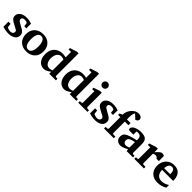

<svg xmlns="http://www.w3.org/2000/svg" viewBox="421 -2386 4043 4043"><g transform="rotate(45 2443.0 -364.0)"><path d="M397.9 -335H335.9L325.2 -415Q303.7 -439.9 247.1 -439.9Q211.9 -439.9 191.9 -425.5Q171.9 -411.1 171.9 -384.8Q171.9 -355 202.6 -333.5Q233.4 -312 272.9 -292Q306.6 -275.4 339.1 -255.6Q371.6 -235.8 392.8 -209.7Q414.1 -183.6 414.1 -146Q414.1 -87.9 383.8 -53.2Q353.5 -18.6 306.6 -3.2Q259.8 12.2 210 12.2Q156.2 12.2 107.2 2.9Q58.1 -6.3 32.2 -15.1V-167H95.2L106.9 -75.2Q108.4 -72.3 125 -65.4Q141.6 -58.6 162.8 -52.7Q184.1 -46.9 200.2 -46.9Q234.4 -46.9 252.9 -58.1Q271.5 -69.3 278.8 -84.5Q286.1 -99.6 286.1 -110.8Q286.1 -141.1 257.1 -159.9Q228 -178.7 182.6 -199.7Q107.9 -234.9 73 -267.3Q38.1 -299.8 38.1 -348.1Q38.1 -394.5 64 -428.7Q89.8 -462.9 135.3 -481.4Q180.7 -500 238.8 -500Q293 -500 335.7 -491Q378.4 -481.9 397.9 -473.1Z M998 -241.2Q998 -166.5 966.6 -109.4Q935.1 -52.2 876 -20Q816.9 12.2 733.9 12.2Q658.2 12.2 600.1 -18.6Q542 -49.3 509.5 -106.2Q477.1 -163.1 477.1 -242.2Q477.1 -324.2 510.7 -381.8Q544.4 -439.5 604 -469.7Q663.6 -500 740.7 -500Q823.2 -500 880.6 -467Q938 -434.1 968 -375.7Q998 -317.4 998 -241.2ZM848.6 -242.2Q848.6 -273.9 844 -308.8Q839.4 -343.8 827.1 -374.3Q814.9 -404.8 793.2 -423.8Q771.5 -442.9 736.8 -442.9Q703.1 -442.9 681.6 -424.6Q660.2 -406.2 648.2 -376.7Q636.2 -347.2 631.6 -312.7Q627 -278.3 627 -246.1Q627 -213.9 631.3 -178.7Q635.7 -143.6 647.5 -112.8Q659.2 -82 681.2 -63Q703.1 -43.9 737.8 -43.9Q772 -43.9 793.7 -62Q815.4 -80.1 827.4 -109.6Q839.4 -139.2 844 -173.8Q848.6 -208.5 848.6 -242.2Z M1611.8 0H1415V-58.1Q1395.5 -43.9 1369.9 -27.6Q1344.2 -11.2 1315.4 0.5Q1286.6 12.2 1256.8 12.2Q1195.8 12.2 1151.9 -19.8Q1107.9 -51.8 1084.5 -107.2Q1061 -162.6 1061 -232.9Q1061 -318.8 1094.7 -378.4Q1128.4 -438 1187.5 -469Q1246.6 -500 1321.8 -500Q1342.8 -500 1369.9 -495.8Q1397 -491.7 1415 -487.8V-648.9H1340.8V-689.9L1496.6 -740.2H1547.9V-73.2Q1547.9 -64 1554.2 -57.4Q1560.5 -50.8 1569.8 -49.8L1611.8 -46.9ZM1415 -99.1V-421.9Q1401.9 -427.7 1381.1 -433.8Q1360.4 -439.9 1343.8 -439.9Q1297.4 -439.9 1267.1 -415.3Q1236.8 -390.6 1221.9 -349.1Q1207 -307.6 1207 -255.9Q1207 -177.2 1239.5 -128.7Q1272 -80.1 1336.9 -80.1Q1356.9 -80.1 1379.2 -86.4Q1401.4 -92.8 1415 -99.1Z M2220.7 0H2023.9V-58.1Q2004.4 -43.9 1978.8 -27.6Q1953.1 -11.2 1924.3 0.5Q1895.5 12.2 1865.7 12.2Q1804.7 12.2 1760.7 -19.8Q1716.8 -51.8 1693.4 -107.2Q1669.9 -162.6 1669.9 -232.9Q1669.9 -318.8 1703.6 -378.4Q1737.3 -438 1796.4 -469Q1855.5 -500 1930.7 -500Q1951.7 -500 1978.8 -495.8Q2005.9 -491.7 2023.9 -487.8V-648.9H1949.7V-689.9L2105.5 -740.2H2156.7V-73.2Q2156.7 -64 2163.1 -57.4Q2169.4 -50.8 2178.7 -49.8L2220.7 -46.9ZM2023.9 -99.1V-421.9Q2010.7 -427.7 1990 -433.8Q1969.2 -439.9 1952.6 -439.9Q1906.2 -439.9 1876 -415.3Q1845.7 -390.6 1830.8 -349.1Q1815.9 -307.6 1815.9 -255.9Q1815.9 -177.2 1848.4 -128.7Q1880.9 -80.1 1945.8 -80.1Q1965.8 -80.1 1988 -86.4Q2010.3 -92.8 2023.9 -99.1Z M2493.7 -663.1Q2493.7 -630.9 2470.7 -607.9Q2447.8 -585 2415.5 -585Q2383.3 -585 2360.8 -607.9Q2338.4 -630.9 2338.4 -663.1Q2338.4 -695.3 2360.8 -717.8Q2383.3 -740.2 2415.5 -740.2Q2447.8 -740.2 2470.7 -717.8Q2493.7 -695.3 2493.7 -663.1ZM2550.8 0H2278.8V-46.9L2324.7 -49.8Q2333.5 -50.8 2340.1 -57.4Q2346.7 -64 2346.7 -73.2V-409.2H2282.7V-450.2L2428.7 -500H2479.5V-73.2Q2479.5 -64 2486.6 -57.4Q2493.7 -50.8 2502.4 -49.8L2550.8 -46.9Z M2977.5 -335H2915.5L2904.8 -415Q2883.3 -439.9 2826.7 -439.9Q2791.5 -439.9 2771.5 -425.5Q2751.5 -411.1 2751.5 -384.8Q2751.5 -355 2782.2 -333.5Q2813 -312 2852.5 -292Q2886.2 -275.4 2918.7 -255.6Q2951.2 -235.8 2972.4 -209.7Q2993.7 -183.6 2993.7 -146Q2993.7 -87.9 2963.4 -53.2Q2933.1 -18.6 2886.2 -3.2Q2839.4 12.2 2789.6 12.2Q2735.8 12.2 2686.8 2.9Q2637.7 -6.3 2611.8 -15.1V-167H2674.8L2686.5 -75.2Q2688 -72.3 2704.6 -65.4Q2721.2 -58.6 2742.4 -52.7Q2763.7 -46.9 2779.8 -46.9Q2814 -46.9 2832.5 -58.1Q2851.1 -69.3 2858.4 -84.5Q2865.7 -99.6 2865.7 -110.8Q2865.7 -141.1 2836.7 -159.9Q2807.6 -178.7 2762.2 -199.7Q2687.5 -234.9 2652.6 -267.3Q2617.7 -299.8 2617.7 -348.1Q2617.7 -394.5 2643.6 -428.7Q2669.4 -462.9 2714.8 -481.4Q2760.3 -500 2818.4 -500Q2872.6 -500 2915.3 -491Q2958 -481.9 2977.5 -473.1Z M3444.3 -660.2Q3444.3 -636.7 3425.5 -619.6Q3406.7 -602.5 3382.3 -594.2L3283.2 -687Q3273.4 -672.4 3266.1 -654.3Q3258.8 -636.2 3255.1 -607.9Q3251.5 -579.6 3251.5 -534.2V-476.1H3360.4V-412.1H3252.4V-73.2Q3252.4 -64 3258.5 -57.1Q3264.6 -50.3 3274.4 -49.8L3335.4 -46.9V0H3045.4V-46.9L3096.2 -49.8Q3105.5 -50.3 3112.1 -57.1Q3118.7 -64 3118.7 -73.2V-412.1H3053.2V-452.1L3117.2 -484.9Q3117.2 -523.9 3128.7 -559.3Q3140.1 -594.7 3160.6 -627.9Q3190.9 -676.8 3239 -708.5Q3287.1 -740.2 3348.6 -740.2Q3368.7 -740.2 3390.9 -731.9Q3413.1 -723.6 3428.7 -706.1Q3444.3 -688.5 3444.3 -660.2Z M3907.7 0H3721.7L3708.5 -49.8Q3689.9 -36.6 3661.4 -22.2Q3632.8 -7.8 3599.9 2.2Q3566.9 12.2 3534.7 12.2Q3480.5 12.2 3442.1 -22.9Q3403.8 -58.1 3403.8 -117.2Q3403.8 -150.9 3413.6 -177Q3423.3 -203.1 3453.6 -225.3Q3483.9 -247.6 3545.2 -268.3Q3606.4 -289.1 3709.5 -312Q3709.5 -320.3 3710 -331.8Q3710.4 -343.3 3710.4 -351.1Q3710.4 -370.1 3703.6 -391.6Q3696.8 -413.1 3676.8 -428.5Q3656.7 -443.8 3616.7 -443.8Q3601.6 -443.8 3590.3 -442.4Q3579.1 -440.9 3573.7 -439.9V-345.2H3470.7Q3456.1 -345.2 3440.9 -351.8Q3425.8 -358.4 3425.8 -380.9Q3425.8 -408.7 3445.3 -430.7Q3464.8 -452.6 3497.3 -468.3Q3529.8 -483.9 3569.3 -491.9Q3608.9 -500 3648.4 -500Q3706.1 -500 3749.5 -487.5Q3793 -475.1 3817.4 -438.7Q3841.8 -402.3 3841.8 -330.1V-73.2Q3841.8 -64 3848.1 -57.4Q3854.5 -50.8 3863.8 -49.8L3907.7 -46.9ZM3708.5 -92.8V-257.8Q3644 -245.1 3608.6 -230.5Q3573.2 -215.8 3559.3 -195.6Q3545.4 -175.3 3545.4 -145Q3545.4 -114.3 3565.4 -92.5Q3585.4 -70.8 3616.7 -70.8Q3640.1 -70.8 3666.5 -78.4Q3692.9 -85.9 3708.5 -92.8Z M4346.7 -330.1H4278.8Q4272.5 -339.8 4257.6 -355Q4242.7 -370.1 4213.9 -370.1Q4192.9 -370.1 4175.3 -364Q4157.7 -357.9 4148.9 -352.1V-71.8Q4148.9 -63 4155 -56.2Q4161.1 -49.3 4170.9 -48.8L4234.9 -45.9V1H3948.7V-45.9L3992.7 -48.8Q4002 -49.8 4008.3 -56.4Q4014.6 -63 4014.6 -71.8V-408.2H3941.9V-449.2L4096.7 -500H4148.9V-394Q4158.2 -405.8 4173.8 -423.6Q4189.5 -441.4 4208.5 -459Q4227.5 -476.6 4247.1 -488.3Q4266.6 -500 4283.7 -500Q4300.8 -500 4319.3 -494.4Q4337.9 -488.8 4346.7 -481.9Z M4644 12.2Q4559.1 12.2 4502.4 -21.5Q4445.8 -55.2 4417.5 -111.8Q4389.2 -168.5 4389.2 -237.8Q4389.2 -313.5 4420.4 -372.8Q4451.7 -432.1 4508.3 -466.1Q4564.9 -500 4641.1 -500Q4719.7 -500 4766.6 -467.3Q4813.5 -434.6 4834.2 -382.3Q4855 -330.1 4855 -272Q4855 -266.1 4855 -260Q4855 -253.9 4855 -248H4526.9Q4526.9 -166.5 4567.1 -118.7Q4607.4 -70.8 4681.2 -70.8Q4731.4 -70.8 4770.8 -85Q4810.1 -99.1 4832.5 -113Q4855 -127 4855 -127V-46.9Q4855 -46.9 4828.6 -32Q4802.2 -17.1 4754.9 -2.4Q4707.5 12.2 4644 12.2ZM4531.7 -304.2H4711.9V-326.2Q4711.9 -374 4693.1 -407.5Q4674.3 -440.9 4629.9 -440.9Q4593.3 -440.9 4571.8 -419.9Q4550.3 -398.9 4541 -367.4Q4531.7 -335.9 4531.7 -304.2Z"/></g></svg>

Font: Charis
Style: Bold
Weight: 700
Designer: Walt Agee, Miriam Martin, Annie Olsen, Victor Gaultney, Lorna Priest, Alan Ward, Bob Hallissy, Martin Hosken, Sharon Cor
Foundry: SIL Global
Version: Version 7.000